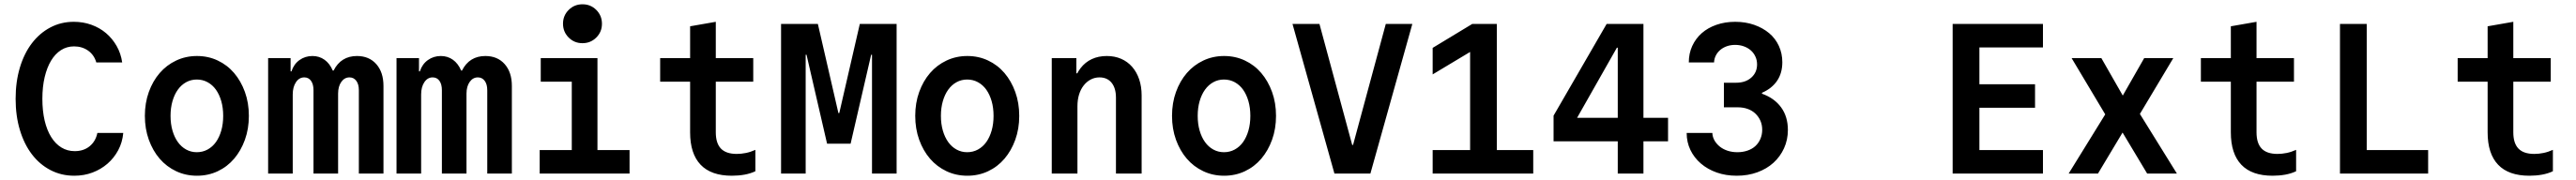

<svg xmlns="http://www.w3.org/2000/svg" viewBox="-20 -812 12040 842"><path d="M435 -190Q427 -151 399 -128Q371 -105 329 -105Q295 -105 267 -122Q239 -139 219 -171.2Q199.1 -203.3 188.5 -248.5Q178 -293.7 178 -349.8Q178 -406 188.7 -451.1Q199.4 -496.1 218.5 -528Q237.6 -559.9 264.9 -577.5Q292.1 -595 326 -595Q364 -595 392 -575Q420 -555 430 -520H551Q545 -562 525 -597Q505 -632 475.5 -657Q446 -682 407.5 -696Q368.9 -710 325 -710Q265.1 -710 215.1 -683.5Q165 -657 128.9 -609.6Q92.8 -562.2 72.9 -495.9Q53 -429.6 53 -349.8Q53 -270 72.9 -204Q92.7 -138 128.8 -90.5Q164.9 -43 215.6 -16.5Q266.3 10 327 10Q373 10 412.5 -5Q452 -20 482.5 -46.5Q513 -73 532.5 -109.5Q552 -146 556 -190Z M900.4 10Q953 10 997.5 -11Q1042 -32 1074 -69.5Q1106 -107 1124.5 -158.2Q1143 -209.4 1143 -270Q1143 -330.6 1124.5 -381.8Q1106 -433 1074 -470.5Q1042 -508 997.4 -529Q952.9 -550 900.4 -550Q848 -550 803.2 -528.8Q758.3 -507.6 726.2 -470.3Q694 -433 675.5 -381.8Q657 -330.6 657 -270Q657 -209.4 675.5 -158.2Q694 -107 726.1 -69.7Q758.2 -32.4 803 -11.2Q847.7 10 900.4 10ZM899.6 -100Q872.9 -100 850.2 -112.4Q827.5 -124.8 811.2 -147.4Q795 -170 786 -201.2Q777 -232.4 777 -270Q777 -307.6 786 -338.8Q795 -370 811.2 -392.6Q827.5 -415.2 850.2 -427.6Q872.9 -440 899.6 -440Q927 -440 950 -427.5Q973 -415 989.1 -392.5Q1005.1 -369.9 1014.1 -338.7Q1023 -307.6 1023 -270Q1023 -232.4 1014.1 -201.3Q1005.1 -170.1 989.1 -147.5Q973 -125 950 -112.5Q927 -100 899.6 -100Z M1233 0H1348V-370Q1348 -405 1363 -427.5Q1378 -450 1402 -450Q1422 -450 1433.5 -434Q1445 -418 1445 -390V0H1560V-374Q1560 -408 1575 -429Q1590 -450 1613 -450Q1633 -450 1645 -434Q1657 -418 1657 -390V0H1772V-410Q1772 -474 1738.5 -512Q1705 -550 1648 -550Q1611 -550 1583.5 -533Q1556 -516 1539 -482H1535Q1521 -515 1496.5 -532.5Q1472 -550 1440 -550Q1406 -550 1379.5 -531Q1353 -512 1342 -478H1338V-540H1233Z M1833 0H1948V-370Q1948 -405 1963 -427.5Q1978 -450 2002 -450Q2022 -450 2033.5 -434Q2045 -418 2045 -390V0H2160V-374Q2160 -408 2175 -429Q2190 -450 2213 -450Q2233 -450 2245 -434Q2257 -418 2257 -390V0H2372V-410Q2372 -474 2338.5 -512Q2305 -550 2248 -550Q2211 -550 2183.5 -533Q2156 -516 2139 -482H2135Q2121 -515 2096.5 -532.5Q2072 -550 2040 -550Q2006 -550 1979.5 -531Q1953 -512 1942 -478H1938V-540H1833Z M2502 0H2922V-110H2772V-540H2507V-430H2652V-110H2502ZM2611 -701.1Q2611 -663 2637.4 -636.5Q2663.8 -610 2701.9 -610Q2740 -610 2766.5 -636.4Q2793 -662.8 2793 -700.9Q2793 -739 2766.6 -765.5Q2740.2 -792 2702.1 -792Q2664 -792 2637.5 -765.6Q2611 -739.2 2611 -701.1Z M3325 -193V-430H3500V-540H3325V-710L3205 -689V-540H3065V-430H3205V-193Q3205 -93 3254 -41.5Q3303 10 3400 10Q3431 10 3459 5Q3487 0 3510 -11V-111Q3488 -101 3466 -96.5Q3444 -92 3423 -92Q3373 -92 3349 -117Q3325 -142 3325 -193Z M3745 0H3630V-700H3802L3898 -283H3902L3998 -700H4170V0H4055V-556H4051L3955 -140H3845L3749 -556H3745Z M4500.4 10Q4553 10 4597.5 -11Q4642 -32 4674 -69.5Q4706 -107 4724.5 -158.2Q4743 -209.4 4743 -270Q4743 -330.6 4724.5 -381.8Q4706 -433 4674 -470.5Q4642 -508 4597.4 -529Q4552.9 -550 4500.4 -550Q4448 -550 4403.2 -528.8Q4358.3 -507.6 4326.2 -470.3Q4294 -433 4275.5 -381.8Q4257 -330.6 4257 -270Q4257 -209.4 4275.5 -158.2Q4294 -107 4326.1 -69.7Q4358.2 -32.4 4403 -11.2Q4447.7 10 4500.4 10ZM4499.6 -100Q4472.9 -100 4450.2 -112.4Q4427.5 -124.8 4411.2 -147.4Q4395 -170 4386 -201.2Q4377 -232.4 4377 -270Q4377 -307.6 4386 -338.8Q4395 -370 4411.2 -392.6Q4427.5 -415.2 4450.2 -427.6Q4472.9 -440 4499.6 -440Q4527 -440 4550 -427.5Q4573 -415 4589.1 -392.5Q4605.1 -369.9 4614.1 -338.7Q4623 -307.6 4623 -270Q4623 -232.4 4614.1 -201.3Q4605.1 -170.1 4589.1 -147.5Q4573 -125 4550 -112.5Q4527 -100 4499.6 -100Z M4895 0H5015V-315Q5015 -345 5022.5 -369.5Q5030 -394 5044 -412Q5058 -430 5077 -440Q5096 -450 5118 -450Q5154 -450 5174.5 -425Q5195 -400 5195 -355V0H5315V-365Q5315 -407 5303.5 -441Q5292 -475 5270.5 -499.5Q5249 -524 5219 -537Q5189 -550 5152 -550Q5113 -550 5082 -535.5Q5051 -521 5029.5 -493Q5008 -465 4996.5 -425Q4985 -385 4985 -335L5018 -469H5010V-540H4895Z M5700.4 10Q5753 10 5797.5 -11Q5842 -32 5874 -69.5Q5906 -107 5924.5 -158.2Q5943 -209.4 5943 -270Q5943 -330.6 5924.5 -381.8Q5906 -433 5874 -470.5Q5842 -508 5797.4 -529Q5752.9 -550 5700.4 -550Q5648 -550 5603.2 -528.8Q5558.3 -507.6 5526.2 -470.3Q5494 -433 5475.5 -381.8Q5457 -330.6 5457 -270Q5457 -209.4 5475.5 -158.2Q5494 -107 5526.1 -69.7Q5558.2 -32.4 5603 -11.2Q5647.7 10 5700.4 10ZM5699.6 -100Q5672.9 -100 5650.2 -112.4Q5627.5 -124.8 5611.2 -147.4Q5595 -170 5586 -201.2Q5577 -232.4 5577 -270Q5577 -307.6 5586 -338.8Q5595 -370 5611.2 -392.6Q5627.5 -415.2 5650.2 -427.6Q5672.9 -440 5699.6 -440Q5727 -440 5750 -427.5Q5773 -415 5789.1 -392.5Q5805.1 -369.9 5814.1 -338.7Q5823 -307.6 5823 -270Q5823 -232.4 5814.1 -201.3Q5805.1 -170.1 5789.1 -147.5Q5773 -125 5750 -112.5Q5727 -100 5699.6 -100Z M6216 0H6384L6580 -700H6456L6303 -134H6299L6146 -700H6020Z M6675 0H7145V-110H6975V-700H6860L6675 -588V-464L6850 -569V-110H6675Z M7240 -151H7540V0H7660V-151H7775V-261H7660V-700H7488L7240 -271ZM7536 -589H7540V-261H7350Z M7990 -520Q7990.7 -537.7 7998.6 -552.9Q8006.5 -568.1 8019.7 -579Q8033 -590 8050.5 -596Q8068 -602 8088.6 -602Q8110.7 -602 8129.5 -595.1Q8148.3 -588.3 8161.8 -576.3Q8175.4 -564.3 8183.2 -547.4Q8191 -530.6 8191 -510.7Q8191 -473 8164 -449Q8137 -425 8093 -425H8036V-310H8101Q8126.2 -310 8147.1 -302.5Q8168 -295 8183 -280.8Q8197.9 -266.7 8206.5 -247.5Q8215 -228.2 8215 -205Q8215 -182.2 8206.6 -162.4Q8198.2 -142.7 8183.1 -128.8Q8168 -115 8146.3 -107.5Q8124.5 -100 8099 -100Q8074.6 -100 8053.7 -106.8Q8032.9 -113.6 8017.4 -125.8Q8002 -138 7992.4 -154.4Q7982.8 -170.8 7982 -190H7862Q7862 -147 7879.5 -110.5Q7897 -74 7928.5 -47Q7960 -20 8002.5 -5Q8045 10 8096 10Q8148.2 10 8192.1 -6Q8236 -22 8267.5 -50.5Q8299 -79 8317 -118.5Q8335 -158 8335 -204Q8335 -266.2 8303.5 -309.6Q8272 -353 8214 -373.7V-378Q8260 -398 8284.5 -434Q8309 -470 8309 -521Q8309 -561.8 8293 -596.9Q8277 -632 8247.5 -656.8Q8217.9 -681.6 8177.5 -695.8Q8137 -710 8088.6 -710Q8041.3 -710 8001.1 -696Q7961 -682 7932.6 -657Q7904.2 -632 7888.1 -597Q7872 -562 7872 -520Z M9105 0H9527V-110H9230V-308H9490V-418H9230V-590H9527V-700H9105Z M9647 0H9784L9899 -192L10014 0H10153L9980 -279L10136 -540H10000L9900 -365L9800 -540H9661L9818 -277Z M10525 -193V-430H10700V-540H10525V-710L10405 -689V-540H10265V-430H10405V-193Q10405 -93 10454 -41.5Q10503 10 10600 10Q10631 10 10659 5Q10687 0 10710 -11V-111Q10688 -101 10666 -96.5Q10644 -92 10623 -92Q10573 -92 10549 -117Q10525 -142 10525 -193Z M10915 0H11327V-110H11040V-700H10915Z M11725 -193V-430H11900V-540H11725V-710L11605 -689V-540H11465V-430H11605V-193Q11605 -93 11654 -41.5Q11703 10 11800 10Q11831 10 11859 5Q11887 0 11910 -11V-111Q11888 -101 11866 -96.5Q11844 -92 11823 -92Q11773 -92 11749 -117Q11725 -142 11725 -193Z"/></svg>

Font: CommitMonoV143 ExtLt
Style: Regular
Weight: 200
Monospace: yes
Designer: Eigil Nikolajsen
Foundry: Eigil Nikolajsen
Version: Version 1.143